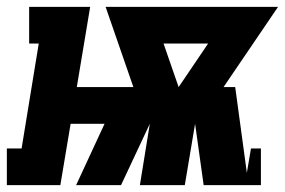

<svg xmlns="http://www.w3.org/2000/svg" viewBox="-61 -540 831 560"><path d="M-41 0V-107H2L52 -413H24V-520H202L163 -286H328L247 -520H750L591 -286H625L659 -36L671 -107H700V0H533L508 -179L478 0H347L376 -179L292 0H161L244 -179H145L115 0ZM460 -286 546 -413H416Z"/></svg>

Font: Iosevka Etoile Heavy Oblique
Style: Regular
Weight: 900
Italic angle: -9°
Designer: Belleve Invis
Foundry: Belleve Invis
Version: Version 15.5.2; ttfautohint (v1.8.4)